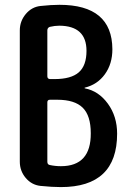

<svg xmlns="http://www.w3.org/2000/svg" viewBox="-20 -760 540 790"><path d="M174.8 -338.9V-94.7Q174.8 -83 184.6 -81.1Q207 -76.2 230.5 -76.2Q354.5 -76.2 353.5 -211.9Q353.5 -284.2 320.3 -316.9Q287.1 -349.6 215.8 -349.6H185.5Q174.8 -349.6 174.8 -338.9ZM174.8 -634.8V-446.3Q174.8 -435.5 185.5 -434.6H204.1Q272.5 -434.6 304.2 -462.4Q335.9 -490.2 335.9 -550.8Q335.9 -653.3 224.6 -654.3Q205.1 -654.3 184.6 -649.4Q174.8 -645.5 174.8 -634.8ZM146.5 4.9Q110.4 1 85.9 -27.8Q61.5 -56.6 61.5 -94.7V-634.8Q61.5 -672.9 85.9 -702.1Q110.4 -731.4 146.5 -735.4Q191.4 -740.2 224.6 -740.2Q441.4 -740.2 442.4 -557.6Q442.4 -497.1 411.6 -454.6Q380.9 -412.1 329.1 -399.4Q328.1 -399.4 328.1 -398.4Q328.1 -396.5 329.1 -396.5Q385.7 -385.7 423.8 -333.5Q461.9 -281.2 461.9 -210Q461.9 9.8 230.5 9.8Q194.3 9.8 146.5 4.9Z"/></svg>

Font: Rounded-X Mgen+ 1mn medium
Style: Regular
Weight: 500
Designer: [Source Han Sans]
Ryoko NISHIZUKA  (kana & ideographs); Paul D. Hunt (Latin, Greek & Cyrillic); Wenlong ZHANG  (bopomofo
Version: Version 1.059.20150602